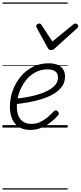

<svg xmlns="http://www.w3.org/2000/svg" viewBox="-20 -1030 651 1550"><path d="M225 19Q170 19 133 -4.5Q96 -28 78 -70Q60 -112 60 -167Q60 -235 82.5 -298Q105 -361 146.5 -411Q188 -461 245 -490Q302 -519 371 -519Q419 -519 448.5 -505Q478 -491 491.5 -467Q505 -443 505 -412Q505 -365 479 -330Q453 -295 409.5 -270Q366 -245 312.5 -229Q259 -213 202.5 -203Q146 -193 96 -188L103 -234Q148 -237 196 -245.5Q244 -254 289 -267.5Q334 -281 370 -300.5Q406 -320 427 -345.5Q448 -371 448 -404Q448 -438 426 -454Q404 -470 364 -470Q307 -470 261.5 -444Q216 -418 183.5 -374.5Q151 -331 133.5 -278Q116 -225 116 -170Q116 -125 129.5 -93.5Q143 -62 169 -46Q195 -30 234 -30Q274 -30 307.5 -46.5Q341 -63 367.5 -86.5Q394 -110 414 -131Q423 -140 431.5 -139Q440 -138 447 -131Q453 -124 455 -116Q457 -108 449 -99Q423 -69 388.5 -42Q354 -15 312.5 2Q271 19 225 19ZM589 -840Q597 -840 604 -833.5Q611 -827 611 -819Q611 -813 608.5 -809.5Q606 -806 602 -802L422 -639Q414 -631 406.5 -628.5Q399 -626 391 -626Q384 -626 378 -629Q372 -632 367 -641L277 -804Q275 -808 273.5 -812Q272 -816 272 -820Q272 -829 281 -834.5Q290 -840 296 -840Q303 -840 307 -837.5Q311 -835 314 -830L403 -695L568 -830Q575 -835 579 -837.5Q583 -840 589 -840ZM0 490H526V500H0ZM0 -20H526V0H0ZM0 -505H526V-500H0ZM0 -1010H526V-1000H0Z"/></svg>

Font: Playwrite AU VIC Guides
Style: Regular
Weight: 400
Designer: Veronika Burian, José Scaglione
Foundry: TypeTogether
Version: Version 1.003